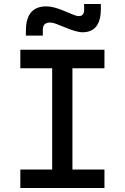

<svg xmlns="http://www.w3.org/2000/svg" viewBox="-20 -943 626 963"><path d="M82 0V-92.8H241.7V-600.6H82V-693.4H503.9V-600.6H343.3V-92.8H503.9V0ZM109.9 -764.6V-789.1Q109.9 -911.1 212.4 -911.1Q232.4 -911.1 254.2 -905Q275.9 -898.9 304.2 -887.2Q333 -875.5 348.1 -869.1Q363.3 -862.3 375.5 -862.3Q401.9 -862.3 401.9 -893.6V-922.9H485.8V-898.4Q485.8 -781.2 394 -781.2Q377.4 -781.2 354.5 -788.1Q331.5 -794.9 299.8 -808.1Q278.8 -816.9 261.2 -823.5Q243.7 -830.1 231 -830.1Q194.8 -830.1 194.8 -793.9V-764.6Z"/></svg>

Font: CaskaydiaMono NF
Style: Regular
Weight: 400
Designer: Aaron Bell
Foundry: Saja Typeworks
Version: Version 2111.001; ttfautohint (v1.8.4);Nerd Fonts 3.1.1